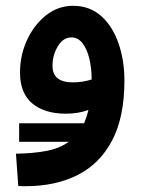

<svg xmlns="http://www.w3.org/2000/svg" viewBox="-20 -386 494 662"><path d="M46 103V39H270Q279 18 285 -7Q250 6 208 6Q133 6 91 -29.5Q49 -65 49 -136Q49 -195 73 -247.5Q97 -300 138.5 -333Q180 -366 232 -366Q289 -366 328.5 -331Q368 -296 388.5 -237Q409 -178 409 -108Q409 17 367 97.5Q325 178 248.5 217Q172 256 68 256Q60 256 55.5 256Q51 256 43 255L35 144Q94 143 139.5 134.5Q185 126 217 103ZM161 -159Q161 -102 231 -102Q265 -102 296 -112Q296 -151 288 -184Q280 -217 264.5 -237Q249 -257 226 -257Q198 -257 179.5 -226.5Q161 -196 161 -159Z"/></svg>

Font: Noto Sans Arabic UI SmCn SmBd
Style: Regular
Weight: 600
Width: 4
Designer: Monotype Design Team, Nadine Chahine and Nizar Qandah
Foundry: Monotype Imaging Inc.
Version: Version 2.010; ttfautohint (v1.8.4.7-5d5b)